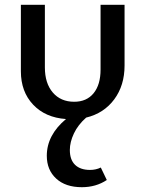

<svg xmlns="http://www.w3.org/2000/svg" viewBox="-20 -490 605 800"><path d="M499 -470V-217Q499 -134 456 -76Q413 -18 339 0Q305 30 288 66Q271 102 271 135Q271 176 293 197Q315 218 355 218Q380 218 400 208L425 260Q380 290 321 290Q253 290 214 254Q175 218 175 159Q175 73 255 6Q169 0 118 -54Q67 -108 67 -193V-470H167V-209Q167 -143 200 -104.5Q233 -66 289 -66Q341 -66 370 -101.5Q399 -137 399 -200V-470Z"/></svg>

Font: Ysabeau SC Semibold
Style: Regular
Weight: 600
Designer: Christian Thalmann (Catharsis Fonts)
Version: Version 0.003